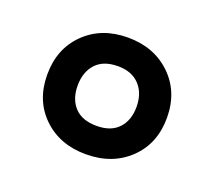

<svg xmlns="http://www.w3.org/2000/svg" viewBox="-67 -809 536 481"><g transform="rotate(20 201.5 -568.5)"><path d="M201 -413Q131 -413 86.5 -456Q42 -499 42 -568Q42 -637 86.5 -680.5Q131 -724 201 -724Q271 -724 316 -680.5Q361 -637 361 -568Q361 -499 316 -456Q271 -413 201 -413ZM202 -489Q240 -489 260 -510.5Q280 -532 280 -568Q280 -604 259.5 -626Q239 -648 202 -648Q163 -648 143 -626Q123 -604 123 -568Q123 -532 143 -510.5Q163 -489 202 -489Z"/></g></svg>

Font: Noto Sans Lao UI SemCond SemBd
Style: Regular
Weight: 600
Width: 4
Designer: Monotype Design Team
Foundry: Monotype Imaging Inc.
Version: Version 2.000; ttfautohint (v1.8.4.7-5d5b)